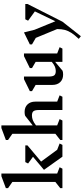

<svg xmlns="http://www.w3.org/2000/svg" viewBox="765 -1678 1177 2747"><g transform="rotate(-90 1353.5 -304.5)"><path d="M334 -40 314 0H35V-31L124 -101V-716L35 -778V-809L206 -873H244V-75ZM654 0H485L297 -264L484 -421L388 -491L408 -531H647V-500L415 -305L584 -75L674 -40Z M1343 0H1153V-337Q1153 -392 1136 -414Q1119 -436 1075 -436Q1042 -436 1009.5 -424Q977 -412 933 -378V-75L1023 -40L1003 0H724V-31L813 -101V-716L724 -778V-809L895 -873H933V-425L1070 -533Q1091 -541 1125 -541Q1193 -541 1233 -499.5Q1273 -458 1273 -387V-75L1363 -40Z M2032 0H1842V-104L1715 2Q1694 10 1660 10Q1592 10 1552 -31.5Q1512 -73 1512 -144V-383L1423 -435V-466L1594 -550H1632V-194Q1632 -139 1649 -117Q1666 -95 1710 -95Q1741 -95 1771 -106.5Q1801 -118 1842 -152V-383L1753 -435V-466L1924 -550H1962V-75L2052 -40Z M2670 -500 2417 0 2209 264 2171 234Q2228 173 2257.5 127Q2287 81 2299 34.5Q2311 -12 2311 -76L2185 -381L2092 -435V-466L2263 -550L2301 -399L2423 -101L2564 -394L2431 -491L2451 -531H2670Z"/></g></svg>

Font: Inknut
Style: Antiqua
Weight: 400
Designer: Claus Eggers Srensen
Foundry: Claus Eggers Srensen
Version: Version 1.000; ttfautohint (v1.2) -l 7 -r 28 -G 50 -x 13 -D 